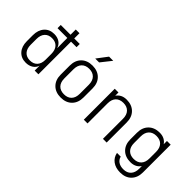

<svg xmlns="http://www.w3.org/2000/svg" viewBox="-6 -1525 2413 2413"><g transform="rotate(45 1200.0 -319.0)"><path d="M279 10Q197 10 148 -44.5Q99 -99 99 -191V-298Q99 -390 148 -445Q197 -500 279 -500Q336 -500 375.5 -474Q415 -448 429 -403H431L430 -516V-580H256V-637H430V-730H496V-637H594V-580H496V0H430V-87Q416 -42 376 -16Q336 10 279 10ZM297 -47Q360 -47 395 -85.5Q430 -124 430 -193V-296Q430 -365 395.5 -404Q361 -443 297 -443Q235 -443 200 -404.5Q165 -366 165 -296V-193Q165 -124 200 -85.5Q235 -47 297 -47Z M900 9Q807 9 752 -46Q697 -101 697 -195V-355Q697 -449 752 -504Q807 -559 900 -559Q993 -559 1048 -504Q1103 -449 1103 -356V-195Q1103 -101 1048 -46Q993 9 900 9ZM900 -49Q965 -49 1001 -87Q1037 -125 1037 -195V-355Q1037 -425 1000.5 -463Q964 -501 900 -501Q836 -501 799.5 -463Q763 -425 763 -355V-195Q763 -125 799 -87Q835 -49 900 -49ZM861 -645 967 -785H1041L930 -645Z M1303 0V-550H1369V-492Q1390 -524 1424.5 -542Q1459 -560 1506 -560Q1599 -560 1654 -505Q1709 -450 1709 -356V0H1643V-356Q1643 -426 1606.5 -464Q1570 -502 1506 -502Q1441 -502 1405 -464Q1369 -426 1369 -356V0Z M2094 147Q2012 147 1958.5 107Q1905 67 1893 0H1959Q1970 43 2005 66.5Q2040 90 2094 90Q2159 90 2195 51Q2231 12 2231 -57V-104Q2210 -72 2175.5 -54Q2141 -36 2094 -36Q2001 -36 1946 -91Q1891 -146 1891 -240V-356Q1891 -450 1946 -505Q2001 -560 2094 -560Q2141 -560 2175.5 -542Q2210 -524 2231 -492V-550H2297V-57Q2297 36 2242.5 91.5Q2188 147 2094 147ZM2094 -502Q2030 -502 1993.5 -464Q1957 -426 1957 -356V-240Q1957 -170 1993.5 -132Q2030 -94 2094 -94Q2159 -94 2195 -132Q2231 -170 2231 -240V-356Q2231 -426 2195 -464Q2159 -502 2094 -502Z"/></g></svg>

Font: Tiny ExtraLight
Style: Regular
Weight: 200
Monospace: yes
Designer: Philipp Nurullin, Konstantin Bulenkov
Foundry: JetBrains
Version: Version 2.251; ttfautohint (v1.8.4.7-5d5b)